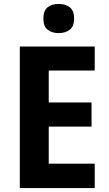

<svg xmlns="http://www.w3.org/2000/svg" viewBox="-20 -949 551 969"><path d="M458 0H80V-714H458V-593H226V-432H442V-310H226V-123H458ZM276 -929Q311 -929 332.5 -912Q354 -895 354 -855Q354 -816 332 -799Q310 -782 276 -782Q242 -782 220.5 -799Q199 -816 199 -855Q199 -895 220 -912Q241 -929 276 -929Z"/></svg>

Font: Noto Sans Ethiopic SemiCondensed
Style: Bold
Weight: 700
Width: 4
Designer: Monotype Design Team
Foundry: Monotype Imaging Inc.
Version: Version 2.102; ttfautohint (v1.8.4.7-5d5b)